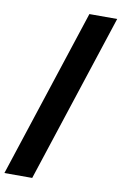

<svg xmlns="http://www.w3.org/2000/svg" viewBox="-169 -915 646 1020"><g transform="rotate(10 154.0 -405.0)"><path d="M228 -860H378L80 50H-70Z"/></g></svg>

Font: Sinkin Sans 700 Bold
Style: Bold
Weight: 700
Designer: Keith Bates
Foundry: K-Type
Version: Sinkin Sans (version 1.0)  by Keith Bates   •   © 2014   www